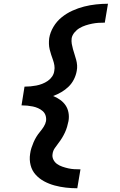

<svg xmlns="http://www.w3.org/2000/svg" viewBox="-20 -853 640 1026"><path d="M393 153Q362 153 331.5 149.5Q301 146 271.5 138Q242 130 216 116Q190 102 170.5 80.5Q151 59 143.5 29.5Q136 0 141 -31Q143 -47 148 -62.5Q153 -78 159.5 -93Q166 -108 174.5 -122Q183 -136 194 -149Q205 -162 214 -176.5Q223 -191 226 -206Q228 -222 223.5 -236Q219 -250 208 -259.5Q197 -269 183.5 -275Q170 -281 155.5 -284Q141 -287 126 -288.5Q111 -290 95 -290L111 -390Q127 -390 143 -391.5Q159 -393 174.5 -396Q190 -399 205.5 -405Q221 -411 235 -420.5Q249 -430 258.5 -444Q268 -458 270 -474Q273 -489 270.5 -504Q268 -519 263 -533Q258 -547 253.5 -560.5Q249 -574 245.5 -588.5Q242 -603 241.5 -618Q241 -633 243 -649Q248 -680 265.5 -709.5Q283 -739 309.5 -760.5Q336 -782 367 -796Q398 -810 429.5 -818Q461 -826 493.5 -829.5Q526 -833 557 -833L540 -732Q523 -732 506.5 -731Q490 -730 472.5 -726.5Q455 -723 438 -717.5Q421 -712 405.5 -703Q390 -694 378 -679.5Q366 -665 363 -649Q361 -633 363.5 -618.5Q366 -604 370 -590Q374 -576 378.5 -562Q383 -548 387 -533.5Q391 -519 392 -504Q393 -489 390 -474Q386 -451 375 -429Q364 -407 346.5 -390Q329 -373 307.5 -360.5Q286 -348 264 -340Q284 -332 301.5 -319.5Q319 -307 330.5 -290Q342 -273 346 -251Q350 -229 346 -206Q343 -191 338.5 -175.5Q334 -160 327 -145Q320 -130 311.5 -116Q303 -102 292.5 -88.5Q282 -75 272.5 -61Q263 -47 261 -31Q258 -15 265 -0.5Q272 14 284.5 23Q297 32 313 37.5Q329 43 344.5 46.5Q360 50 376.5 51Q393 52 410 52Z"/></svg>

Font: Iosevka Aile Oblique
Style: Bold
Weight: 700
Italic angle: -9°
Designer: Belleve Invis
Foundry: Belleve Invis
Version: Version 31.1.0; ttfautohint (v1.8.4)